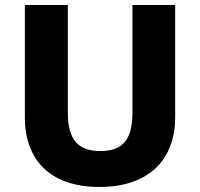

<svg xmlns="http://www.w3.org/2000/svg" viewBox="-20 -734 796 764"><path d="M677 -267V-714H507V-286C507 -179 469 -133 379 -133C294 -133 250 -175 250 -285V-714H79V-266C79 -95 183 10 375 10C578 10 677 -104 677 -267Z"/></svg>

Font: Noto Sans Arabic UI XBd
Style: Regular
Weight: 800
Designer: Monotype Design Team, Nadine Chahine and Nizar Qandah
Foundry: Monotype Imaging Inc.
Version: Version 2.010